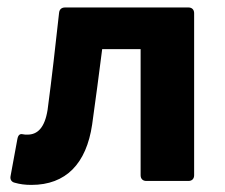

<svg xmlns="http://www.w3.org/2000/svg" viewBox="-20 -492 612 522"><path d="M20.5 4.9C34.2 8.8 47.9 10.7 65.4 10.7C159.2 10.7 214.8 -46.9 230.5 -153.3C240.2 -220.7 249 -291 257.8 -358.4H362.3V-15.6C362.3 -5.9 368.2 0 377.9 0H492.2C502 0 507.8 -5.9 507.8 -15.6V-456.1C507.8 -465.8 502 -471.7 492.2 -471.7H157.2C147.5 -471.7 141.6 -466.8 140.6 -457C130.9 -369.1 121.1 -281.2 109.4 -193.4C101.6 -144.5 82 -126 54.7 -126C49.8 -126 45.9 -126 42 -127C34.2 -128.9 29.3 -125 27.3 -114.3L8.8 -13.7C6.8 -4.9 10.7 2.9 20.5 4.9Z"/></svg>

Font: Ed Sans Neue
Style: Bold
Weight: 700
Designer: Stephen Hutchings
Version: Version 1.004;PS 001.004;hotconv 1.0.88;makeotf.lib2.5.64775